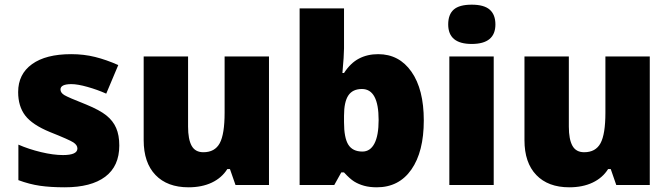

<svg xmlns="http://www.w3.org/2000/svg" viewBox="-20 -796 2881 826"><path d="M493.2 -169.9Q493.2 -81.1 432.6 -35.6Q372.1 9.8 258.8 9.8Q197.3 9.8 151.9 3.2Q106.4 -3.4 59.1 -21V-173.8Q103.5 -154.3 156.5 -141.6Q209.5 -128.9 251 -128.9Q313 -128.9 313 -157.2Q313 -171.9 295.7 -183.3Q278.3 -194.8 194.8 -228Q118.7 -259.3 88.4 -299.1Q58.1 -338.9 58.1 -399.9Q58.1 -477.1 117.7 -520Q177.2 -563 286.1 -563Q340.8 -563 388.9 -551Q437 -539.1 488.8 -516.1L437 -393.1Q398.9 -410.2 356.4 -422.1Q314 -434.1 287.1 -434.1Q240.2 -434.1 240.2 -411.1Q240.2 -397 256.6 -387Q272.9 -377 351.1 -346.2Q409.2 -322.3 437.7 -299.3Q466.3 -276.4 479.7 -245.4Q493.2 -214.4 493.2 -169.9Z M993.2 0 969.2 -68.8H958Q934.1 -30.8 891.4 -10.5Q848.6 9.8 791 9.8Q699.7 9.8 648.9 -43.2Q598.1 -96.2 598.1 -192.9V-553.2H789.1V-251Q789.1 -196.8 804.4 -168.9Q819.8 -141.1 855 -141.1Q904.3 -141.1 925.3 -179.9Q946.3 -218.8 946.3 -311V-553.2H1137.2V0Z M1606.9 -563Q1697.3 -563 1750.2 -487.3Q1803.2 -411.6 1803.2 -277.8Q1803.2 -143.1 1749.8 -66.7Q1696.3 9.8 1601.1 9.8Q1570.3 9.8 1546.4 3.2Q1522.5 -3.4 1503.7 -15.1Q1484.9 -26.9 1460 -54.2H1448.2L1418 0H1269V-759.8H1460V-587.9Q1460 -557.1 1453.1 -481.9H1460Q1487.8 -524.9 1524.2 -543.9Q1560.5 -563 1606.9 -563ZM1537.1 -413.1Q1497.1 -413.1 1478.5 -385.3Q1460 -357.4 1460 -297.9V-271Q1460 -203.1 1478.5 -173.6Q1497.1 -144 1539.1 -144Q1572.8 -144 1590.8 -178.5Q1608.9 -212.9 1608.9 -279.8Q1608.9 -413.1 1537.1 -413.1Z M2104 0H1913.1V-553.2H2104ZM1908.2 -690.9Q1908.2 -733.9 1932.1 -754.9Q1956.1 -775.9 2009.3 -775.9Q2062.5 -775.9 2086.9 -754.4Q2111.3 -732.9 2111.3 -690.9Q2111.3 -606.9 2009.3 -606.9Q1908.2 -606.9 1908.2 -690.9Z M2631.3 0 2607.4 -68.8H2596.2Q2572.3 -30.8 2529.5 -10.5Q2486.8 9.8 2429.2 9.8Q2337.9 9.8 2287.1 -43.2Q2236.3 -96.2 2236.3 -192.9V-553.2H2427.2V-251Q2427.2 -196.8 2442.6 -168.9Q2458 -141.1 2493.2 -141.1Q2542.5 -141.1 2563.5 -179.9Q2584.5 -218.8 2584.5 -311V-553.2H2775.4V0Z"/></svg>

Font: Open Sans ExtBd
Style: Bold
Weight: 800
Foundry: Ascender Corporation
Version: Version 1.10